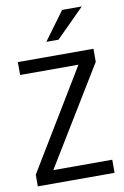

<svg xmlns="http://www.w3.org/2000/svg" viewBox="-88 -836 575 888"><g transform="rotate(-10 199.5 -392.0)"><path d="M379.9 -520.5 99.6 -61.5H376.5V0H16.1V-54.7L298.8 -521.5H24.9V-582H379.9ZM268.6 -784.2H360.8L228 -651.4H170.9Z"/></g></svg>

Font: Decalotype Light
Style: Regular
Weight: 300
Designer: Alfredo Marco Pradil
Foundry: Alfredo Marco Pradil
Version: Version 1.0